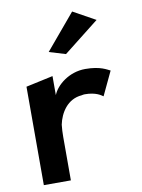

<svg xmlns="http://www.w3.org/2000/svg" viewBox="-85 -815 648 874"><g transform="rotate(-10 239.0 -378.0)"><path d="M173 -593 249 -570 413 -699 310 -756ZM436 -461C422 -467 394 -488 323 -488C248 -488 188 -438 171 -394V-482L46 -455V0H171V-201C171 -220 172 -239 174 -257C185 -310 220 -368 287 -373C291 -374 296 -375 301 -375C353 -375 375 -357 384 -351Z"/></g></svg>

Font: Bluebird
Style: Regular
Weight: 400
Designer: Jasper
Foundry: Cannot Into Space Fonts
Version: Version 0.98